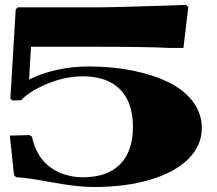

<svg xmlns="http://www.w3.org/2000/svg" viewBox="-20 -750 880 780"><path d="M359.9 9.8Q294.4 9.8 187 -10Q79.6 -29.8 45.9 -29.8L37.1 -38.1L20 -199.2L100.1 -201.2L109.9 -194.8Q116.2 -164.6 128.2 -139.6Q140.1 -114.7 154.5 -98.1Q168.9 -81.5 187 -68.6Q205.1 -55.7 221.9 -48.6Q238.8 -41.5 257.1 -37.1Q275.4 -32.7 289.1 -31.2Q302.7 -29.8 315.9 -29.8Q415.5 -29.8 467.8 -82.5Q520 -135.3 520 -234.9Q520 -334.5 467.5 -387.2Q415 -439.9 315.9 -439.9Q244.6 -439.9 171.6 -409.4Q98.6 -378.9 65.9 -342.8L29.8 -341.8L22 -350.1L25.9 -412.1L43.9 -711.9L51.8 -720.2H379.9Q415.5 -720.2 504.2 -722.7Q592.8 -725.1 664.1 -727.5L734.9 -730L745.1 -722.2L725.1 -555.2H667Q586.9 -560.1 356 -560.1H106L98.1 -426.8Q146.5 -451.7 209.7 -465.8Q272.9 -480 339.8 -480Q433.1 -480 515.4 -463.9Q597.7 -447.8 661.6 -417.2Q725.6 -386.7 762.7 -338.4Q799.8 -290 799.8 -230Q799.8 -158.7 745.1 -104.2Q690.4 -49.8 590.6 -20Q490.7 9.8 359.9 9.8Z"/></svg>

Font: Yokawerad
Style: Regular
Weight: 500
Designer: gluk
Foundry: gluk
Version: Version 0.79